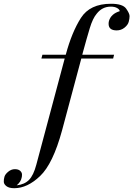

<svg xmlns="http://www.w3.org/2000/svg" viewBox="-125 -802 702 1010"><path d="M488.8 -642.1Q446.3 -642.1 446.3 -676.8Q446.3 -684.6 448.2 -691.9Q459.5 -729.5 504.9 -743.2Q503.9 -752.4 491 -759.8Q478 -767.1 458 -767.1Q412.6 -767.1 383.8 -730Q362.8 -705.6 347.2 -653.6Q331.5 -601.6 311 -526.4L308.1 -515.1L307.6 -514.2H475.1L470.2 -494.1H302.7L201.2 -115.2Q153.3 60.1 85.9 124Q19 188 -49.8 188Q-77.6 188 -91.3 177.2Q-105 166.5 -105 153.8Q-105.5 141.6 -101.6 127.9Q-97.7 114.3 -81.5 101.1Q-65.4 87.9 -46.9 87.9Q-28.3 87.9 -18.8 96.7Q-9.3 105.5 -9.3 116.2Q-9.3 127 -11.2 132.8Q-15.1 154.3 -37.1 172.9Q3.9 168.5 27.6 144.3Q51.3 120.1 65.9 64.9L215.3 -494.1H92.8L98.1 -514.2H220.7L221.2 -515.1Q252.9 -632.8 300.5 -707.5Q348.1 -782.2 459 -782.2Q520.5 -782.2 538.6 -756.6Q556.6 -731 556.6 -717.3Q556.6 -704.1 552.2 -687.5Q547.9 -670.9 530 -656.5Q512.2 -642.1 488.8 -642.1Z"/></svg>

Font: PlayfairDisplaySC-Italic
Style: Italic
Weight: 400
Italic angle: -14°
Designer: Claus Eggers Sørensen
Foundry: Claus Eggers Sørensen
Version: Version 1.004;PS 001.004;hotconv 1.0.70;makeotf.lib2.5.58329